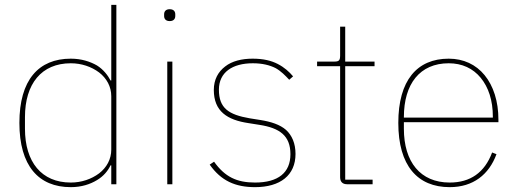

<svg xmlns="http://www.w3.org/2000/svg" viewBox="-20 -760 2136 792"><path d="M439 -78H436C425 -55 407 -33 380 -17C352 0 316 12 272 12C139 12 60 -76 60 -253C60 -430 139 -518 272 -518C316 -518 352 -506 380 -490C407 -473 425 -449 436 -428H439V-740H460V0H439ZM272 -7C316 -7 357 -21 389 -45C420 -69 439 -103 439 -143V-363C439 -403 420 -437 389 -461C357 -485 316 -499 272 -499C151 -499 83 -414 83 -277V-229C83 -92 151 -7 272 -7Z M680 -673C663 -673 657 -683 657 -694V-701C657 -712 663 -722 680 -722C697 -722 703 -712 703 -701V-694C703 -683 697 -673 680 -673ZM670 -506H691V0H670Z M1032 12C951 12 892 -14 845 -81L863 -93C908 -30 957 -7 1032 -7C1128 -7 1178 -48 1178 -124C1178 -200 1134 -232 1050 -245L1006 -252C917 -265 862 -301 862 -389C862 -432 880 -464 909 -486C937 -508 977 -518 1022 -518C1066 -518 1099 -510 1126 -496C1153 -482 1173 -464 1189 -445L1173 -431C1157 -448 1140 -466 1117 -479C1093 -491 1063 -499 1023 -499C939 -499 883 -462 883 -390C883 -314 923 -287 1010 -272L1054 -265C1098 -258 1135 -246 1160 -224C1184 -202 1199 -169 1199 -125C1199 -37 1136 12 1032 12Z M1412 0C1393 0 1383 -10 1383 -29V-487H1288V-506H1360C1379 -506 1383 -512 1383 -531V-650H1404V-506H1525V-487H1404V-19H1517V0Z M1835 12C1702 12 1623 -77 1623 -253C1623 -428 1700 -518 1831 -518C1892 -518 1943 -494 1979 -450C2015 -406 2036 -343 2036 -266V-256H1646V-229C1646 -92 1714 -7 1835 -7C1920 -7 1979 -48 2010 -131L2028 -124C1997 -40 1932 12 1835 12ZM1831 -499C1712 -499 1646 -414 1646 -277V-275H2013V-279C2013 -346 1995 -400 1963 -439C1931 -478 1886 -499 1831 -499Z"/></svg>

Font: Plexus Sans Thin
Style: Regular
Weight: 250
Version: Version 2.001;PS 002.001;hotconv 1.0.70;makeotf.lib2.5.58329